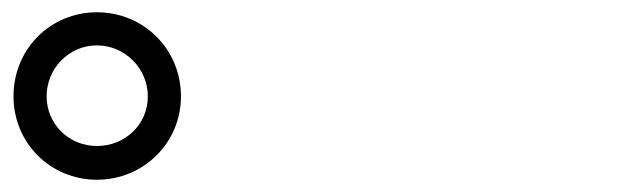

<svg xmlns="http://www.w3.org/2000/svg" viewBox="-20 -873 1040 313"><path d="M2 -716C2 -640 62 -580 138 -580C214 -580 275 -640 275 -716C275 -793 214 -853 138 -853C62 -853 2 -793 2 -716ZM56 -716C56 -761 92 -799 138 -799C184 -799 221 -761 221 -716C221 -670 184 -635 138 -635C92 -635 56 -671 56 -716Z"/></svg>

Font: LINE Seed JP App_OTF Bold
Style: Regular
Weight: 700
Designer: LINE & Fontrix & Fontworks
Version: Version 1.009